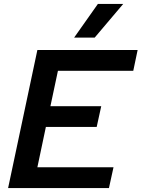

<svg xmlns="http://www.w3.org/2000/svg" viewBox="-20 -951 716 971"><path d="M21 0 169 -698H676L654 -593H273L235 -414H492L469 -309H212L169 -105H554L531 0ZM355 -761 475 -931H603L459 -761Z"/></svg>

Font: Azeret Mono Thin Medium
Style: Italic
Weight: 500
Italic angle: -12°
Version: Version 1.002